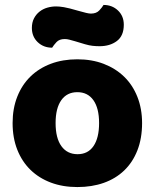

<svg xmlns="http://www.w3.org/2000/svg" viewBox="-20 -741 626 777"><path d="M555 -243Q555 -181 536 -132.5Q517 -84 482.5 -51Q448 -18 400 -1Q352 16 293 16Q234 16 186 -2Q138 -20 103.5 -53.5Q69 -87 50 -135Q31 -183 31 -243Q31 -302 50 -350Q69 -398 103.5 -431.5Q138 -465 186 -483Q234 -501 293 -501Q352 -501 400 -482.5Q448 -464 482.5 -430.5Q517 -397 536 -349Q555 -301 555 -243ZM205 -243Q205 -182 228.5 -149.5Q252 -117 294 -117Q336 -117 358.5 -150Q381 -183 381 -243Q381 -303 358 -335.5Q335 -368 293 -368Q251 -368 228 -335.5Q205 -303 205 -243ZM298 -697Q316 -692 328 -689Q340 -686 348 -686Q370 -686 382 -699Q394 -712 399 -721Q434 -721 457.5 -698.5Q481 -676 481 -641Q481 -596 453 -575Q425 -554 383 -554Q369 -554 355 -555.5Q341 -557 324 -562L284 -574Q270 -578 260.5 -580.5Q251 -583 242 -583Q220 -583 208.5 -570.5Q197 -558 191 -548Q156 -548 132.5 -570.5Q109 -593 109 -628Q109 -650 117.5 -666.5Q126 -683 140 -694Q154 -705 171.5 -710Q189 -715 207 -715Q220 -715 238.5 -712Q257 -709 298 -697Z"/></svg>

Font: Baloo Bhaina
Style: Regular
Weight: 400
Designer: Manish Minz, Shuchita Grover and Ek Type
Foundry: Ek Type
Version: Version 1.443;PS 1.000;hotconv 16.6.51;makeotf.lib2.5.65220;